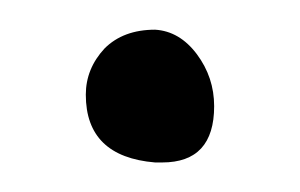

<svg xmlns="http://www.w3.org/2000/svg" viewBox="-20 -192 203 130"><path d="M85 -82Q38.1 -85.9 38.1 -127.9Q38.1 -145.5 50.8 -159.2Q63.5 -171.9 85 -171.9Q101.6 -170.9 113.3 -155.3Q125 -139.6 125 -120.1Q125 -82 89.8 -82Q87.9 -82 85 -82Z"/></svg>

Font: Lazy Dog
Style: Regular
Weight: 400
Version: July 2001 - Freeware